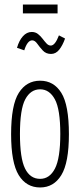

<svg xmlns="http://www.w3.org/2000/svg" viewBox="-20 -819 353 847"><path d="M157 8Q96 8 62.5 -46.5Q29 -101 29 -227Q29 -356 63 -409.5Q97 -463 157 -463Q217 -463 250.5 -409.5Q284 -356 284 -227Q284 -101 250.5 -46.5Q217 8 157 8ZM157 -30Q199 -30 222.5 -75.5Q246 -121 246 -228Q246 -337 222 -381Q198 -425 157 -425Q115 -425 91.5 -381Q68 -337 68 -228Q68 -121 90.5 -75.5Q113 -30 157 -30ZM240 -663 267 -649Q256 -618 241 -599.5Q226 -581 205 -581Q183 -581 169 -596Q155 -611 144.5 -626Q134 -641 122 -641Q101 -641 87 -597L55 -608Q64 -640 81 -659Q98 -678 120 -678Q136 -678 147.5 -669Q159 -660 168 -648Q177 -636 185.5 -627Q194 -618 204 -618Q223 -618 240 -663ZM81 -760V-799H234V-760Z"/></svg>

Font: Inconsolata ExtraCondensed Light
Style: Regular
Weight: 300
Width: 2
Monospace: yes
Designer: Raph Levien, Cyreal, Brenton Simpson
Foundry: Raph Levien, Cyreal, Google
Version: Version 3.100; ttfautohint (v1.8.4.7-5d5b)